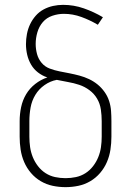

<svg xmlns="http://www.w3.org/2000/svg" viewBox="-20 -763 540 791"><path d="M250 8Q223 8 197 2.5Q171 -3 148 -16.5Q125 -30 107.5 -50.5Q90 -71 79.5 -95.5Q69 -120 65 -146.5Q61 -173 61 -200V-264Q61 -293 67 -321.5Q73 -350 87.5 -374.5Q102 -399 125 -417Q148 -435 175 -444Q154 -451 136.5 -464.5Q119 -478 108 -497Q97 -516 92 -537.5Q87 -559 87 -581Q87 -602 91 -623Q95 -644 104 -663Q113 -682 127 -698Q141 -714 159.5 -724Q178 -734 198.5 -738.5Q219 -743 240 -743Q284 -743 325.5 -728.5Q367 -714 404 -692L383 -661Q351 -680 315.5 -693Q280 -706 243 -706Q219 -706 195.5 -698Q172 -690 156.5 -672Q141 -654 134 -630Q127 -606 127 -582Q127 -561 132.5 -540.5Q138 -520 151.5 -504Q165 -488 185 -480.5Q205 -473 225.5 -469Q246 -465 266.5 -461Q287 -457 307.5 -451.5Q328 -446 347 -437Q366 -428 382 -415Q398 -402 410.5 -384.5Q423 -367 429.5 -347Q436 -327 437.5 -306Q439 -285 439 -264V-200Q439 -173 435 -146.5Q431 -120 420.5 -95.5Q410 -71 392.5 -50.5Q375 -30 352 -16.5Q329 -3 303 2.5Q277 8 250 8ZM250 -29Q272 -29 293 -33.5Q314 -38 332 -49.5Q350 -61 363.5 -78.5Q377 -96 385 -116Q393 -136 396 -157Q399 -178 399 -200V-264Q399 -288 395.5 -312Q392 -336 380 -356.5Q368 -377 348.5 -391.5Q329 -406 306.5 -413.5Q284 -421 260.5 -425Q237 -429 214 -434Q187 -429 163.5 -412.5Q140 -396 125.5 -372Q111 -348 106 -320Q101 -292 101 -264V-200Q101 -178 104 -157Q107 -136 115 -116Q123 -96 136.5 -78.5Q150 -61 168 -49.5Q186 -38 207 -33.5Q228 -29 250 -29Z"/></svg>

Font: Iosevka Term Curly Extralight
Style: Regular
Weight: 200
Designer: Belleve Invis
Foundry: Belleve Invis
Version: Version 32.3.0